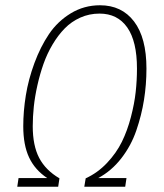

<svg xmlns="http://www.w3.org/2000/svg" viewBox="-20 -713 627 733"><path d="M361.8 -692.9Q444.8 -692.9 491.9 -630.9Q539.1 -568.8 539.1 -451.2Q539.1 -390.6 529.8 -332Q520.5 -273.4 500.5 -215.1Q480.5 -156.7 443.1 -108.6Q405.8 -60.5 355 -33.2H462.9L458 0H301.8L307.1 -32.2Q353 -53.2 388.7 -91.1Q424.3 -128.9 445.3 -171.6Q466.3 -214.4 479.7 -265.9Q493.2 -317.4 498 -361.8Q502.9 -406.2 502.9 -451.2Q502.9 -555.2 465.8 -608.2Q428.7 -661.1 359.9 -661.1Q320.8 -661.1 286.6 -645.8Q252.4 -630.4 227.1 -604.5Q201.7 -578.6 180.7 -543.2Q159.7 -507.8 146 -468.8Q132.3 -429.7 122.8 -387.5Q113.3 -345.2 109.1 -306.2Q105 -267.1 105 -231Q105 -157.2 129.6 -110.1Q154.3 -63 207 -32.2L202.1 0H45.9L50.8 -33.2H160.2Q113.3 -64.5 91.1 -111.8Q68.8 -159.2 68.8 -231Q68.8 -288.1 78.6 -348.9Q88.4 -409.7 111.3 -471.9Q134.3 -534.2 167 -582.8Q199.7 -631.3 250.2 -662.1Q300.8 -692.9 361.8 -692.9Z"/></svg>

Font: Fira Sans Compressed UltraLight
Style: Italic
Weight: 200
Width: 3
Italic angle: -8°
Designer: Carrois Corporate & Edenspiekermann AG
Foundry: Carrois Corporate GbR & Edenspiekermann AG
Version: Version 4.203;PS 004.203;hotconv 1.0.88;makeotf.lib2.5.64775